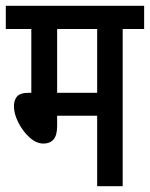

<svg xmlns="http://www.w3.org/2000/svg" viewBox="-20 -642 517 662"><path d="M403 -542V0H315V-243H177V-208Q177 -175 164.5 -161Q152 -147 130 -147Q105 -147 81.5 -168.5Q58 -190 43 -220Q28 -250 28 -276Q28 -296 38.5 -309Q49 -322 79 -322H88V-542H0V-622H477V-542ZM315 -542H177V-322H315Z"/></svg>

Font: Noto Sans ExtraCondensed Medium
Style: Regular
Weight: 500
Width: 2
Designer: Monotype Design Team
Foundry: Monotype Imaging Inc.
Version: Version 2.013; ttfautohint (v1.8.4.7-5d5b)